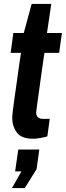

<svg xmlns="http://www.w3.org/2000/svg" viewBox="-20 -694 335 977"><path d="M148 12Q88 12 65 -20.5Q42 -53 42 -96Q42 -102 45 -128.5Q48 -155 53.5 -192.5Q59 -230 64.5 -270Q70 -310 75 -345.5Q80 -381 83.5 -403Q87 -425 87 -425H34L48 -526H101L141 -674H241L219 -526H295L281 -425H206Q206 -425 203 -403.5Q200 -382 195 -348.5Q190 -315 185 -277Q180 -239 175 -204.5Q170 -170 167 -147Q164 -124 164 -122Q164 -89 200 -89H233L221 0Q208 4 186.5 8Q165 12 148 12ZM41 263 89 178H57L73 67H180L166 167L106 263Z"/></svg>

Font: Archivo Narrow
Style: Bold Italic
Weight: 700
Italic angle: -8°
Designer: Hector Gatti
Foundry: Omnibus-Type
Version: Version 3.002